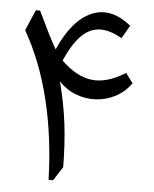

<svg xmlns="http://www.w3.org/2000/svg" viewBox="-54 -820 694 865"><g transform="rotate(5 292.5 -387.0)"><path d="M503.9 -723.6 469.7 -664.6Q386.2 -713.4 325 -684.3Q263.7 -655.3 214.4 -541Q282.2 -475.1 351.1 -466.3Q419.9 -457.5 504.4 -510.3L537.1 -466.3Q507.8 -425.3 466.1 -403.8Q424.3 -382.3 377.9 -379.9Q331.5 -377.4 287.6 -394.3Q243.7 -411.1 210.4 -446.8Q235.8 -350.6 247.1 -258.3Q258.3 -166 258.8 -62.5L218.8 0H198.2Q192.4 -196.3 151.1 -363.5Q109.9 -530.8 34.2 -662.6L74.7 -756.3H93.8Q113.8 -714.8 135 -671.1Q156.2 -627.4 178.7 -588.4Q238.3 -724.1 324.7 -761.5Q411.1 -798.8 503.9 -723.6Z"/></g></svg>

Font: Pinar-DS2-FD Medium
Style: Regular
Weight: 500
Designer: Amin Abedi
Version: Version 3.000